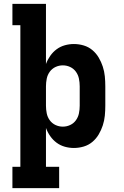

<svg xmlns="http://www.w3.org/2000/svg" viewBox="-20 -755 640 990"><path d="M285 215H44V105H85V-625H44V-735H217V-425Q225 -447 239 -467Q253 -487 272 -501Q291 -515 314 -521.5Q337 -528 361 -528Q387 -528 412 -520.5Q437 -513 456.5 -496.5Q476 -480 489 -458Q502 -436 510 -411.5Q518 -387 520.5 -361.5Q523 -336 523 -310V-210Q523 -184 520.5 -158.5Q518 -133 510 -108.5Q502 -84 489 -62Q476 -40 456.5 -23.5Q437 -7 412 0.5Q387 8 361 8Q337 8 314 1.5Q291 -5 272 -19Q253 -33 239 -53Q225 -73 217 -95V105H285ZM304 -102Q324 -102 342 -110.5Q360 -119 371.5 -135Q383 -151 387 -170.5Q391 -190 391 -210V-310Q391 -330 387 -349.5Q383 -369 371.5 -385Q360 -401 342 -409.5Q324 -418 304 -418Q284 -418 266 -409.5Q248 -401 236.5 -385Q225 -369 221 -349.5Q217 -330 217 -310V-210Q217 -190 221 -170.5Q225 -151 236.5 -135Q248 -119 266 -110.5Q284 -102 304 -102Z"/></svg>

Font: Iosevka HT Extrabold Extended
Style: Regular
Weight: 800
Width: 7
Monospace: yes
Designer: Belleve Invis
Foundry: Belleve Invis
Version: Version 32.3.0; ttfautohint (v1.8.4)